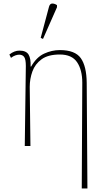

<svg xmlns="http://www.w3.org/2000/svg" viewBox="-20 -825 581 1085"><path d="M442 240 445 -357Q445 -430 415.5 -473.5Q386 -517 318 -517Q252 -517 215 -490Q178 -463 163 -421Q148 -379 148 -334L152 0H120L126 -452Q126 -489 117 -502.5Q108 -516 88 -516Q79 -516 67 -512Q55 -508 42 -498L33 -517Q61 -539 90 -539Q128 -539 141.5 -516.5Q155 -494 153 -449H156Q186 -502 229.5 -522Q273 -542 318 -542Q404 -542 436.5 -496.5Q469 -451 470 -357L474 240ZM223 -605 210 -611 257 -787Q262 -805 275.5 -805Q289 -805 302 -796V-784Z"/></svg>

Font: Noto Serif Thin
Style: Regular
Weight: 100
Designer: Monotype Design Team
Foundry: Monotype Imaging Inc.
Version: Version 2.015